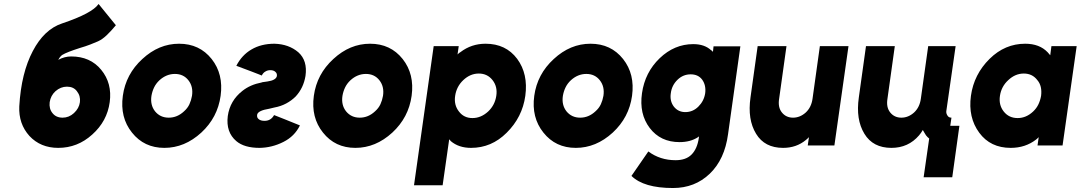

<svg xmlns="http://www.w3.org/2000/svg" viewBox="-20 -732 5437 966"><path d="M476 -712Q444 -665 292 -614Q202 -584 145 -475Q116 -420 99 -351Q82 -282 77 -197Q73 -109 128 -48Q184 12 273 12Q370 12 444 -55Q519 -122 532 -218Q545 -313 489 -381Q434 -448 338 -448Q305 -448 273 -431Q276 -437 281 -443.5Q286 -450 292 -455Q305 -463 327 -471.5Q349 -480 380 -490Q411 -499 434 -508Q457 -517 473 -524Q495 -534 517 -555Q539 -576 563 -605ZM317 -296Q350 -296 367 -273Q386 -249 382 -218Q378 -187 352 -163Q327 -140 295 -140Q262 -140 244 -163Q226 -185 230 -218Q235 -251 259 -273Q285 -296 317 -296Z M881 -512Q779 -512 696 -435Q613 -359 598 -250Q583 -141 644 -65Q705 12 807 12Q909 12 993 -65Q1075 -141 1090 -250Q1105 -359 1045 -435Q984 -512 881 -512ZM860 -360Q903 -360 928 -328Q953 -296 946 -250Q942 -227 933 -207.5Q924 -188 906 -172Q872 -140 829 -140Q786 -140 760 -172Q735 -204 742 -250Q746 -273 755.5 -292.5Q765 -312 782 -328Q817 -360 860 -360Z M1169 -401Q1217 -383 1243.5 -373Q1270 -363 1281 -358.5Q1292 -354 1294.5 -353Q1297 -352 1297 -352Q1304 -366 1315 -372Q1326 -379 1340 -379Q1357 -379 1366 -370Q1375 -362 1373 -349Q1368 -328 1325 -322Q1315 -320 1307.5 -319.5Q1300 -319 1296 -317Q1239 -306 1200 -275Q1137 -226 1126 -148Q1116 -67 1169 -22Q1209 12 1286 12Q1349 11 1406 -18Q1462 -46 1489 -101Q1440 -121 1413.5 -131.5Q1387 -142 1375.5 -146.5Q1364 -151 1361.5 -152Q1359 -153 1359 -153Q1343 -124 1311 -124Q1291 -124 1281 -133Q1271 -141 1274 -156Q1279 -176 1335 -185Q1341 -187 1347.5 -188Q1354 -189 1360 -191Q1393 -197 1420 -211.5Q1447 -226 1468 -247Q1488 -269 1500 -294.5Q1512 -320 1517 -350Q1528 -427 1481 -469Q1433 -510 1361 -512Q1294 -512 1245 -483Q1197 -455 1169 -401Z M1842 -512Q1740 -512 1657 -435Q1574 -359 1559 -250Q1544 -141 1605 -65Q1666 12 1768 12Q1870 12 1954 -65Q2036 -141 2051 -250Q2066 -359 2006 -435Q1945 -512 1842 -512ZM1821 -360Q1864 -360 1889 -328Q1914 -296 1907 -250Q1903 -227 1894 -207.5Q1885 -188 1867 -172Q1833 -140 1790 -140Q1747 -140 1721 -172Q1696 -204 1703 -250Q1707 -273 1716.5 -292.5Q1726 -312 1743 -328Q1778 -360 1821 -360Z M2288 -500 2282 -458Q2286 -462 2289.5 -465Q2293 -468 2297 -470Q2352 -512 2423 -512Q2525 -512 2582 -436Q2638 -360 2623 -250Q2608 -142 2529 -64Q2453 12 2350 12Q2288 12 2248 -22Q2246 -25 2244 -27Q2242 -29 2240 -31L2207 200H2063L2162 -500ZM2357 -138Q2400 -138 2436 -171Q2470 -203 2477 -250Q2484 -296 2458 -329Q2432 -362 2389 -362Q2346 -362 2311 -329Q2277 -297 2270 -250Q2263 -204 2289 -171Q2314 -138 2357 -138Z M2951 -512Q2849 -512 2766 -435Q2683 -359 2668 -250Q2653 -141 2714 -65Q2775 12 2877 12Q2979 12 3063 -65Q3145 -141 3160 -250Q3175 -359 3115 -435Q3054 -512 2951 -512ZM2930 -360Q2973 -360 2998 -328Q3023 -296 3016 -250Q3012 -227 3003 -207.5Q2994 -188 2976 -172Q2942 -140 2899 -140Q2856 -140 2830 -172Q2805 -204 2812 -250Q2816 -273 2825.5 -292.5Q2835 -312 2852 -328Q2887 -360 2930 -360Z M3455 -358Q3493 -358 3513 -331Q3533 -303 3528 -263Q3522 -224 3494 -196Q3466 -168 3428 -168Q3392 -168 3370 -196Q3349 -224 3355 -263Q3360 -303 3389 -331Q3417 -358 3455 -358ZM3468 -510Q3373 -510 3299 -439Q3225 -368 3210 -263Q3195 -159 3249 -88Q3303 -17 3399 -17Q3454 -17 3492 -42Q3494 -43 3495 -44Q3496 -45 3497 -47L3496 -38Q3488 17 3459 46Q3431 74 3379 74Q3301 74 3242 30L3157 153Q3219 214 3366 214Q3476 214 3551 142Q3626 70 3643 -57L3705 -499H3570L3567 -471Q3565 -473 3563 -475.5Q3561 -478 3558 -479Q3525 -510 3468 -510Z M3792 -500 3756 -242Q3748 -186 3755 -140.5Q3762 -95 3784 -59Q3827 12 3920 12Q3987 12 4035 -28Q4039 -31 4042.5 -34.5Q4046 -38 4050 -42L4044 0H4178L4249 -500H4105L4068 -235Q4062 -192 4034 -166Q4005 -140 3970 -140Q3935 -140 3914 -166Q3893 -192 3900 -235L3937 -500Z M4337 -500 4301 -242Q4293 -186 4300 -140.5Q4307 -95 4329 -59Q4372 12 4465 12Q4550 12 4604 -51Q4609 -57 4614 -64Q4619 -71 4623 -78Q4627 -71 4631 -64Q4635 -57 4639 -51Q4643 -46 4646.5 -42.5Q4650 -39 4655 -35L4627 160H4771L4807 -99H4761L4767 -140Q4754 -140 4748 -149Q4740 -160 4741 -172L4788 -500H4650L4613 -235Q4607 -192 4579 -166Q4550 -140 4515 -140Q4480 -140 4459 -166Q4438 -192 4445 -235L4482 -500Z M5270 -500 5264 -454Q5261 -458 5257.5 -461.5Q5254 -465 5251 -469Q5210 -512 5138 -512Q5036 -512 4959 -436Q4880 -358 4865 -250Q4850 -141 4907 -64Q4963 12 5065 12Q5139 12 5193 -30Q5197 -33 5200 -36Q5203 -39 5206 -42L5200 0H5326L5397 -500ZM5131 -362Q5174 -362 5199 -329Q5212 -314 5216.5 -294Q5221 -274 5218 -250Q5214 -227 5204.5 -207Q5195 -187 5178 -171Q5143 -138 5100 -138Q5056 -138 5030 -171Q5004 -204 5011 -250Q5018 -297 5053 -329Q5088 -362 5131 -362Z"/></svg>

Font: Unageo
Style: ExtraBold-Italic
Weight: 800
Designer: Richard Sepsi
Foundry: Richard Sepsi
Version: Version 2.000